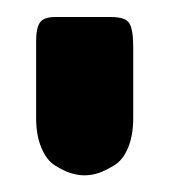

<svg xmlns="http://www.w3.org/2000/svg" viewBox="-20 35 201 228"><path d="M22.9 84Q22.9 67.9 27.6 61.5Q32.2 55.2 45.9 55.2H111.8Q128.9 55.2 133.5 62.5Q138.2 69.8 138.2 90.8V174.8Q138.2 195.8 132.1 210.4Q126 225.1 115.5 231.4Q105 237.8 96.9 240.5Q88.9 243.2 80.1 243.2Q72.3 243.2 63.7 240.5Q55.2 237.8 45.2 231.4Q35.2 225.1 29.1 210.4Q22.9 195.8 22.9 174.8Z"/></svg>

Font: CMU Serif
Style: Bold
Weight: 700
Version: Version 0.7.0